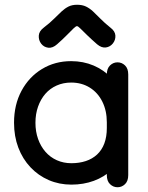

<svg xmlns="http://www.w3.org/2000/svg" viewBox="-20 -765 624 807"><path d="M519 -452Q519 -477 505.5 -490Q492 -503 474 -503Q456 -503 442.5 -490Q429 -477 429 -452Q429 -435 429 -408.5Q429 -382 429 -351Q429 -320 429 -288Q429 -256 429 -227Q429 -190 418.5 -162Q408 -134 388 -115.5Q368 -97 340.5 -88Q313 -79 280 -79Q247 -79 219 -91.5Q191 -104 171 -127Q151 -150 140 -181Q129 -212 129 -249Q129 -286 140 -317Q151 -348 170.5 -370.5Q190 -393 218 -405.5Q246 -418 279 -418Q323 -418 357 -397Q391 -376 410 -338Q429 -300 429 -251Q429 -236 429 -211.5Q429 -187 429 -163.5Q429 -140 429 -129Q429 -112 429 -95.5Q429 -79 429 -62Q429 -45 429 -29Q429 -4 442.5 9Q456 22 474 22Q492 22 505.5 9Q519 -4 519 -29Q519 -56 519 -79Q519 -102 519 -129Q519 -146 519 -165.5Q519 -185 519 -206.5Q519 -228 519 -251Q519 -308 500.5 -355Q482 -402 449.5 -436.5Q417 -471 373.5 -489.5Q330 -508 279 -508Q211 -508 156.5 -475Q102 -442 70.5 -383.5Q39 -325 39 -249Q39 -192 57 -144.5Q75 -97 108 -62Q141 -27 185 -8Q229 11 280 11Q331 11 374.5 -5Q418 -21 450.5 -51.5Q483 -82 501 -126Q519 -170 519 -227Q519 -270 519 -301.5Q519 -333 519 -357.5Q519 -382 519 -404Q519 -426 519 -452ZM164 -649Q144 -634 143 -615Q142 -596 153 -581.5Q164 -567 182.5 -564.5Q201 -562 220 -579Q245 -601 262 -618.5Q279 -636 289.5 -646Q300 -656 304 -655Q308 -655 318.5 -644.5Q329 -634 346.5 -617Q364 -600 388 -579Q407 -563 425 -565.5Q443 -568 454.5 -582.5Q466 -597 465 -615.5Q464 -634 444 -649Q419 -669 402 -686.5Q385 -704 371 -717Q357 -730 341.5 -737.5Q326 -745 304 -745Q283 -745 268 -737.5Q253 -730 239 -717Q225 -704 207.5 -686.5Q190 -669 164 -649Z"/></svg>

Font: Tilt Neon
Style: Regular
Weight: 400
Designer: Andy Clymer
Foundry: Andy Clymer
Version: Version 1.000